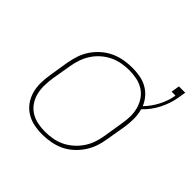

<svg xmlns="http://www.w3.org/2000/svg" viewBox="-164 -771 927 927"><g transform="rotate(45 300.0 -307.5)"><path d="M247 8Q217 8 188.5 2Q160 -4 136.5 -19Q113 -34 97 -56.5Q81 -79 73.5 -106.5Q66 -134 66.5 -163.5Q67 -193 72 -223L88 -323Q93 -351 102 -378Q111 -405 127.5 -429.5Q144 -454 167 -474Q190 -494 216.5 -506Q243 -518 271 -523Q299 -528 327 -528Q354 -528 380 -523.5Q406 -519 428.5 -506.5Q451 -494 467.5 -475Q484 -456 494 -432Q523 -462 542.5 -499.5Q562 -537 569 -576V-580H543L550 -623H593L586 -580Q578 -535 556 -492Q534 -449 499 -416Q507 -388 507 -357.5Q507 -327 502 -297L485 -197Q481 -169 471.5 -142Q462 -115 445.5 -90.5Q429 -66 406.5 -46Q384 -26 357.5 -14Q331 -2 302.5 3Q274 8 247 8ZM247 -11Q272 -11 298 -15.5Q324 -20 348 -31.5Q372 -43 393 -61.5Q414 -80 429 -102.5Q444 -125 452.5 -150Q461 -175 465 -200L481 -300Q486 -327 486.5 -353.5Q487 -380 480.5 -404.5Q474 -429 460 -450Q446 -471 425 -484.5Q404 -498 378.5 -503.5Q353 -509 326 -509Q301 -509 275.5 -504.5Q250 -500 225.5 -488.5Q201 -477 180 -458.5Q159 -440 144.5 -417.5Q130 -395 121.5 -370Q113 -345 109 -320L92 -220Q88 -193 87.5 -166.5Q87 -140 93 -115.5Q99 -91 113 -70Q127 -49 148 -35.5Q169 -22 194.5 -16.5Q220 -11 247 -11Z"/></g></svg>

Font: Iosevka SS04 Th Ex Obl
Style: Regular
Weight: 100
Width: 7
Italic angle: -9°
Monospace: yes
Designer: Belleve Invis
Foundry: Belleve Invis
Version: Version 19.0.0; ttfautohint (v1.8.4)